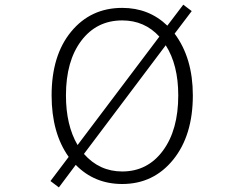

<svg xmlns="http://www.w3.org/2000/svg" viewBox="-20 -776 1040 823"><path d="M690.4 -582 339.8 -116.2Q406.2 -41 503.9 -41Q612.3 -41 678.2 -129.9Q744.1 -218.8 744.1 -367.2Q744.1 -498 690.4 -582ZM312.5 -154.3 663.1 -619.1Q599.6 -688.5 503.9 -688.5Q394.5 -688.5 328.6 -601.6Q262.7 -514.6 262.7 -367.2Q262.7 -239.3 312.5 -154.3ZM801.8 -728.5 728.5 -631.8Q806.6 -527.3 806.6 -367.2Q806.6 -195.3 722.2 -91.3Q637.7 12.7 503.9 12.7Q384.8 12.7 304.7 -69.3L232.4 27.3L196.3 0L274.4 -103.5Q201.2 -206.1 201.2 -367.2Q201.2 -539.1 285.2 -640.6Q369.1 -742.2 503.9 -742.2Q618.2 -742.2 697.3 -666L765.6 -755.9Z"/></svg>

Font: Gen Shin Gothic Monospace Light
Style: Regular
Weight: 300
Designer: [Source Han Sans]
Ryoko NISHIZUKA  (kana & ideographs); Paul D. Hunt (Latin, Greek & Cyrillic); Wenlong ZHANG  (bopomofo
Version: Version 1.002.20150607